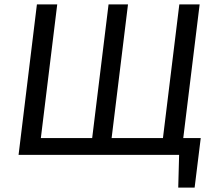

<svg xmlns="http://www.w3.org/2000/svg" viewBox="-20 -709 984 879"><path d="M566 -689 491 -77H726L801 -689H894L819 -77H899L871 150H796L800 0H65L149 -689H242L167 -77H402L477 -689Z"/></svg>

Font: Yekcdsyqcyvpieeyorgstswgcgt
Style: Regular
Weight: 400
Italic angle: -8°
Designer: Carrois Corporate & Edenspiekermann
Foundry: Carrois Corporate GbR & Edenspiekermann AG
Version: Version 2.001